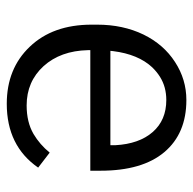

<svg xmlns="http://www.w3.org/2000/svg" viewBox="-22 -550 573 570"><g transform="rotate(90 265.0 -264.5)"><path d="M287.6 2.4Q183.1 2.4 118.2 -65.9Q52.7 -134.3 52.7 -249.5V-266.1Q52.7 -304.7 60.1 -338.9Q67.4 -373 82 -403.3Q111.3 -463.4 163.6 -497.1Q215.3 -530.8 276.4 -530.8Q376 -530.8 431.2 -465.3Q486.3 -399.9 486.3 -275.9V-245.6H135.7H128.4V-238.3Q130.4 -157.2 175.8 -106.9Q221.7 -56.6 292.5 -56.6Q342.3 -56.6 377.4 -77.1Q408.7 -95.7 432.6 -125L477.1 -90.8Q412.6 2.4 287.6 2.4ZM276.4 -471.2Q257.3 -471.2 240 -466.6Q222.7 -461.9 207.5 -452.4Q192.4 -442.9 179.2 -429.2Q140.6 -387.7 131.3 -313.5L130.4 -305.2H138.7H403.3H410.6V-312.5V-319.3V-319.8Q408.7 -355 398.9 -382.8Q389.2 -410.6 371.6 -430.7Q336.4 -471.2 276.4 -471.2Z"/></g></svg>

Font: Vazir Light FD-UI
Style: Light-FD-UI
Weight: 300
Designer: Saber Rastikerdar
Foundry: Saber Rastikerdar
Version: Version 30.1.0